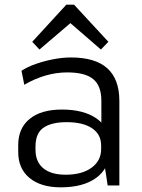

<svg xmlns="http://www.w3.org/2000/svg" viewBox="-20 -794 608 822"><path d="M414 -176V-362Q414 -426 379.5 -455Q345 -484 268 -484Q220 -484 173 -470Q126 -456 84 -431L72 -491Q98 -508 134 -520.5Q170 -533 209 -540.5Q248 -548 284 -548Q388 -548 439.5 -501.5Q491 -455 491 -362V0H441ZM240 8Q155 8 106.5 -32Q58 -72 58 -143V-173Q58 -245 107 -285Q156 -325 245 -325Q338 -325 393 -287Q448 -249 448 -178V-146Q448 -74 392.5 -33Q337 8 240 8ZM261 -46Q331 -46 372 -76Q413 -106 413 -156V-171Q413 -219 374 -245Q335 -271 265 -271Q201 -271 166.5 -247.5Q132 -224 132 -166V-153Q132 -101 165.5 -73.5Q199 -46 261 -46ZM118 -615 264 -774H297L444 -615L412 -582L264 -710H299L149 -582Z"/></svg>

Font: Pathway Extreme 8pt Thin Light
Style: Regular
Weight: 300
Version: Version 1.001;gftools[0.9.26]